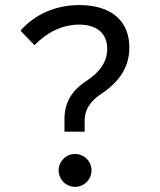

<svg xmlns="http://www.w3.org/2000/svg" viewBox="-20 -723 626 753"><path d="M232.9 -206.5H312V-249.5C312 -291.5 332 -324.7 376 -354C451.7 -404.3 487.3 -462.9 487.3 -536.6C487.3 -642.1 415.5 -703.1 291 -703.1C197.8 -703.1 114.7 -666 60.5 -602.5L115.2 -545.9C165 -597.2 226.6 -626.5 290 -626.5C360.4 -626.5 400.4 -591.8 400.4 -531.7C400.4 -481.9 373.5 -440.9 316.4 -403.8C259.8 -366.2 232.9 -319.3 232.9 -256.3ZM274.4 9.8C310.1 9.8 338.9 -19 338.9 -54.7C338.9 -90.3 310.1 -119.1 274.4 -119.1C238.8 -119.1 210 -90.3 210 -54.7C210 -19 238.8 9.8 274.4 9.8Z"/></svg>

Font: Cascadia Code SemiLight
Style: Regular
Weight: 350
Monospace: yes
Designer: Aaron Bell
Foundry: Saja Typeworks
Version: Version 2404.023